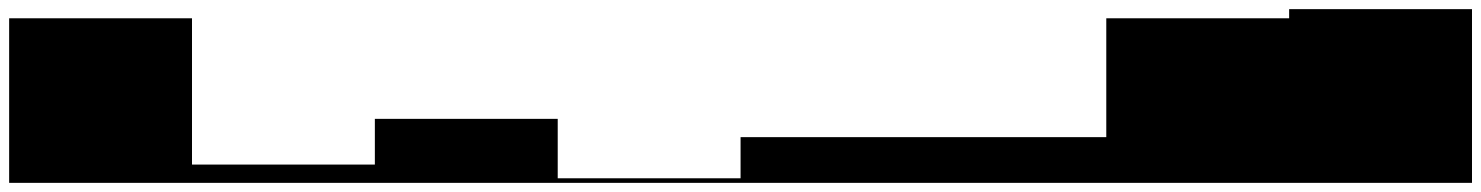

<svg xmlns="http://www.w3.org/2000/svg" viewBox="-20 -400 3240 420"><path d="M0 -360Q0 -360 0 -360Q0 -360 0 -360Q0 -360 0 -360V0Q0 0 0 0Q0 0 0 0Q0 0 0 0H400Q400 0 400 0Q400 0 400 0Q400 0 400 0V-360Q400 -360 400 -360Q400 -360 400 -360Q400 -360 400 -360Z M400 -40Q400 -40 400 -40Q400 -40 400 -40V0Q400 0 400 0Q400 0 400 0H800Q800 0 800 0Q800 0 800 0V-40Q800 -40 800 -40Q800 -40 800 -40Z M800 -140Q800 -140 800 -140Q800 -140 800 -140V0Q800 0 800 0Q800 0 800 0H1200Q1200 0 1200 0Q1200 0 1200 0V-140Q1200 -140 1200 -140Q1200 -140 1200 -140Z M1200 -10Q1200 -10 1200 -10Q1200 -10 1200 -10V0Q1200 0 1200 0Q1200 0 1200 0H1600Q1600 0 1600 0Q1600 0 1600 0V-10Q1600 -10 1600 -10Q1600 -10 1600 -10Z M1600 -100Q1600 -100 1600 -100Q1600 -100 1600 -100V0Q1600 0 1600 0Q1600 0 1600 0H2000Q2000 0 2000 0Q2000 0 2000 0V-100Q2000 -100 2000 -100Q2000 -100 2000 -100Z M2000 -100Q2000 -100 2000 -100Q2000 -100 2000 -100V0Q2000 0 2000 0Q2000 0 2000 0H2400Q2400 0 2400 0Q2400 0 2400 0V-100Q2400 -100 2400 -100Q2400 -100 2400 -100Z M2400 -360Q2400 -360 2400 -360Q2400 -360 2400 -360Q2400 -360 2400 -360V0Q2400 0 2400 0Q2400 0 2400 0Q2400 0 2400 0H2800Q2800 0 2800 0Q2800 0 2800 0Q2800 0 2800 0V-360Q2800 -360 2800 -360Q2800 -360 2800 -360Q2800 -360 2800 -360Z M2800 -380Q2800 -380 2800 -380Q2800 -380 2800 -380Q2800 -380 2800 -380V0Q2800 0 2800 0Q2800 0 2800 0Q2800 0 2800 0H3200Q3200 0 3200 0Q3200 0 3200 0Q3200 0 3200 0V-380Q3200 -380 3200 -380Q3200 -380 3200 -380Q3200 -380 3200 -380Z"/></svg>

Font: Wavefont
Style: Regular
Weight: 400
Monospace: yes
Version: Version 3.003